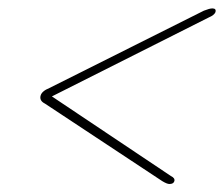

<svg xmlns="http://www.w3.org/2000/svg" viewBox="-20 -576 546 468"><path d="M405 -134.5Q403 -127.5 393 -127.5Q387 -127.5 375.5 -134.5L89.5 -323.5Q75.5 -330.5 79 -343Q82 -354 100.5 -361.5L477 -550Q491 -555.5 497.5 -555.5Q508 -555.5 505 -546Q502 -539 489 -533.5L106.5 -341L396.5 -147Q407 -142 405 -134.5Z"/></svg>

Font: Fraunces 72pt Light
Style: Italic
Weight: 300
Italic angle: -16°
Version: Version 1.000;[b76b70a41]